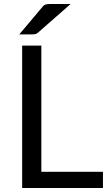

<svg xmlns="http://www.w3.org/2000/svg" viewBox="-20 -946 554 966"><path d="M498 -81.5V0H91.5V-716.5H188V-81.5ZM335.5 -926 172.5 -783Q165 -776 158 -774.5Q151 -773 141 -773H77L192.5 -910Q201 -921 209.8 -923.5Q218.5 -926 235 -926Z"/></svg>

Font: Lato-Regular
Style: Regular
Weight: 400
Designer: Lukasz Dziedzic with Adam Twardoch and Botio Nikoltchev
Foundry: tyPoland Lukasz Dziedzic
Version: Version 2.015; 2015-08-06; http://www.latofonts.com/